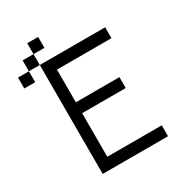

<svg xmlns="http://www.w3.org/2000/svg" viewBox="-181 -852 863 954"><g transform="rotate(-30 250.0 -375.0)"><path d="M187.5 -687.5H125V-750H187.5ZM0 -625H62.5V-562.5H0ZM62.5 -687.5H125V-625H62.5ZM125 -625H500V-562.5H187.5V-375H437.5V-312.5H187.5V-62.5H500V0H125Z"/></g></svg>

Font: 寒蝉点阵体 16px
Style: Regular
Weight: 400
Designer: Designed by Warren2060
Foundry: ChillType
Version: Version 1.000